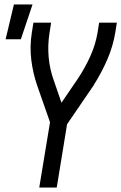

<svg xmlns="http://www.w3.org/2000/svg" viewBox="-20 -836 541 856"><path d="M155 0 203 -291 146 -454Q127 -509 119.5 -569Q112 -629 122 -691L129 -735H208L201 -691Q192 -635 197 -580.5Q202 -526 220 -477L254 -378L327 -485Q359 -533 382.5 -585Q406 -637 415 -691L422 -735H501L494 -691Q484 -630 458.5 -571Q433 -512 398 -457V-456Q396 -454 394.5 -451Q393 -448 391 -446L279 -282L233 0ZM5 -661 42 -816H125L73 -661Z"/></svg>

Font: Iosevka Curly
Style: Italic
Weight: 400
Italic angle: -9°
Monospace: yes
Designer: Belleve Invis
Foundry: Belleve Invis
Version: Version 22.1.2; ttfautohint (v1.8.4)